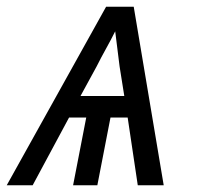

<svg xmlns="http://www.w3.org/2000/svg" viewBox="-41 -550 611 570"><path d="M-21 0 274 -530H356L445 0H368L338 -201H287L248 0H176L215 -201H164L56 0ZM198 -265H328L314 -353Q311 -379 307.5 -405Q304 -431 301 -457Q288 -431 273.5 -405Q259 -379 246 -353Z"/></svg>

Font: Lode Term
Style: Italic
Weight: 400
Italic angle: -11°
Monospace: yes
Designer: Belleve Invis
Foundry: Belleve Invis
Version: Version 29.2.0